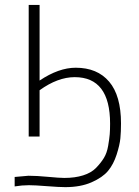

<svg xmlns="http://www.w3.org/2000/svg" viewBox="-20 -521 559 774"><path d="M39.1 192.4Q92.8 187.5 94.7 187.5Q127.9 187.5 173.8 191.9Q219.7 196.3 239.3 196.3Q282.2 196.3 314.9 186Q347.7 175.8 367.2 155.8Q386.7 135.7 398.9 115.7Q411.1 95.7 416 66.9Q420.9 38.1 422.4 20Q423.8 2 423.8 -22.5Q423.8 -210 281.2 -210Q212.9 -210 139.6 -157.2V29.3H95.7V-501H139.6V-196.3Q216.8 -248 285.2 -248Q372.1 -248 419.9 -191.9Q467.8 -135.7 467.8 -23.4Q467.8 9.8 465.3 36.1Q462.9 62.5 450.2 102.1Q437.5 141.6 415.5 168Q393.6 194.3 349.1 213.9Q304.7 233.4 243.2 233.4Q218.8 233.4 169.4 229.5Q120.1 225.6 96.7 225.6Q68.4 225.6 39.1 230.5Z"/></svg>

Font: Gothic A1 ExtraLight
Style: Regular
Weight: 275
Designer: HanYang I&C Co.,Ltd.
Foundry: HanYang I&C Co.,Ltd.
Version: Version 2.50